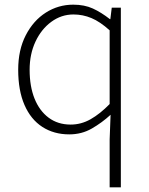

<svg xmlns="http://www.w3.org/2000/svg" viewBox="-20 -563 640 823"><path d="M450 240V35L454 -71Q417 -37 373.5 -12Q330 13 277 13Q211 13 161.5 -19Q112 -51 85 -113Q58 -175 58 -264Q58 -349 90.5 -412Q123 -475 176.5 -509Q230 -543 294 -543Q342 -543 378 -526.5Q414 -510 451 -481H453L459 -530H498V240ZM283 -29Q328 -29 368.5 -52Q409 -75 450 -117V-433Q409 -470 372 -485.5Q335 -501 295 -501Q243 -501 200 -469.5Q157 -438 132 -384.5Q107 -331 107 -264Q107 -193 128 -140.5Q149 -88 188.5 -58.5Q228 -29 283 -29Z"/></svg>

Font: Noto Sans HK Thin ExtraLight
Style: Regular
Weight: 250
Version: Version 2.004-H2;hotconv 1.0.118;makeotfexe 2.5.65603